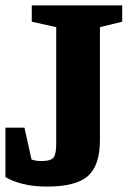

<svg xmlns="http://www.w3.org/2000/svg" viewBox="-20 -668 485 707"><path d="M153 19Q102 19 63 9Q24 -1 0 -16V-198H70L96 -81Q99 -79 109.5 -77Q120 -75 132 -75Q169 -75 178 -89Q187 -103 187 -137V-568L97 -588V-648H430V-588L348 -568V-153Q348 -59 304 -20Q260 19 153 19Z"/></svg>

Font: Faustina Light ExtraBold
Style: Regular
Weight: 800
Version: Version 1.200